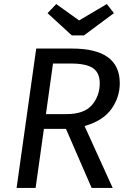

<svg xmlns="http://www.w3.org/2000/svg" viewBox="-20 -929 639 949"><path d="M398 -306 537 0H433L306 -292H197L156 0H62L159 -689H336Q572 -689 572 -518Q572 -448 530.5 -390Q489 -332 398 -306ZM207 -365H308Q396 -365 434.5 -410Q473 -455 473 -517Q473 -570 439 -592.5Q405 -615 331 -615H242ZM543 -864 395 -754H335L215 -864L258 -909L371 -828L508 -909Z"/></svg>

Font: FiraGO
Style: Italic
Weight: 400
Italic angle: -8°
Designer: bBox Type GmbH
Foundry: bBox Type GmbH
Version: Version 1.001